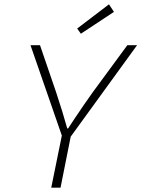

<svg xmlns="http://www.w3.org/2000/svg" viewBox="-20 -868 654 888"><path d="M217 0 266 -241 121 -659H165L240 -440Q254 -398 268 -352.5Q282 -307 291 -274H295Q308 -294 327 -322.5Q346 -351 367 -381.5Q388 -412 408 -440L569 -659H614L307 -236L260 0ZM354 -712 337 -736 484 -848 507 -813Z"/></svg>

Font: Source Code Pro ExtraLight Light
Style: Italic
Weight: 300
Italic angle: -11°
Monospace: yes
Version: Version 1.016;hotconv 1.0.116;makeotfexe 2.5.65601